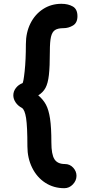

<svg xmlns="http://www.w3.org/2000/svg" viewBox="-20 -799 477 1009"><path d="M124 -30Q124 -135 117 -179Q110 -223 95 -232Q74 -243 62 -261Q50 -279 50 -298Q50 -319 63.5 -336.5Q77 -354 98 -362Q103 -364 109.5 -424Q116 -484 116 -567Q116 -628 140 -676Q164 -724 206.5 -751.5Q249 -779 303 -779Q338 -779 362.5 -765Q387 -751 387 -714Q387 -679 363.5 -665Q340 -651 314 -651Q284 -651 269 -641Q254 -631 248 -605.5Q242 -580 242 -529Q242 -449 237 -405Q232 -361 219 -337Q206 -313 181 -298Q207 -276 221.5 -249Q236 -222 243 -175.5Q250 -129 250 -50Q250 12 266 37.5Q282 63 321 63Q347 63 364.5 82Q382 101 382 125Q382 150 363 170Q344 190 318 190Q262 190 218 161.5Q174 133 149 82.5Q124 32 124 -30Z"/></svg>

Font: Mali
Style: Bold
Weight: 700
Designer: Kitiyaporn Chalermlarp | Katatrad Aksorn Co.,Ltd.
Foundry: Cadson Demak Co.,Ltd.
Version: Version 1.000; ttfautohint (v1.6)